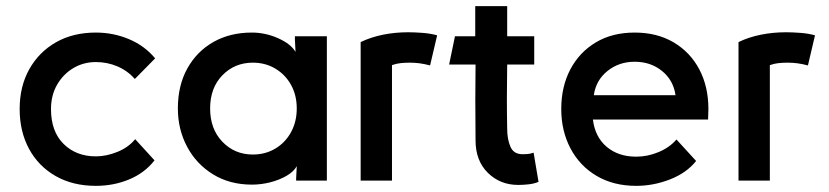

<svg xmlns="http://www.w3.org/2000/svg" viewBox="-20 -588 2700 625"><path d="M420 -135 483 -66Q451 -25 400.5 -4Q350 17 292 17Q217 17 161 -15Q105 -47 74.5 -103.5Q44 -160 44 -233Q44 -307 75.5 -363Q107 -419 162.5 -450.5Q218 -482 292 -482Q349 -482 400 -460.5Q451 -439 485 -398L419 -331Q395 -358 362 -372Q329 -386 292 -386Q252 -386 219 -366.5Q186 -347 166 -312.5Q146 -278 146 -233Q146 -160 187 -119.5Q228 -79 292 -79Q326 -79 362 -93.5Q398 -108 420 -135Z M800 -482Q844 -482 885.5 -463.5Q927 -445 942 -419L940 -459V-470H1044V0H944V-7L946 -47Q936 -29 912.5 -15.5Q889 -2 859.5 5.5Q830 13 800 13Q728 13 673.5 -20.5Q619 -54 589 -110.5Q559 -167 559 -235Q559 -310 590 -365.5Q621 -421 675 -451.5Q729 -482 800 -482ZM803 -85Q844 -85 876.5 -104.5Q909 -124 927.5 -158Q946 -192 946 -235Q946 -278 927.5 -311.5Q909 -345 876.5 -364.5Q844 -384 803 -384Q744 -384 704 -343Q664 -302 664 -235Q664 -168 704 -126.5Q744 -85 803 -85Z M1403 -473 1380 -375Q1361 -380 1345.5 -382Q1330 -384 1314 -384Q1298 -384 1284 -382.5Q1270 -381 1256 -376V0H1154V-451Q1187 -467 1226.5 -475Q1266 -483 1309 -483Q1329 -483 1355.5 -481Q1382 -479 1403 -473Z M1667 14Q1608 14 1568 -25.5Q1528 -65 1528 -131Q1528 -186 1527.5 -224.5Q1527 -263 1527.5 -298Q1528 -333 1528 -378H1442L1461 -470H1527V-568H1631V-470H1719V-378H1631Q1630 -318 1630 -268.5Q1630 -219 1631 -169Q1631 -135 1641.5 -110.5Q1652 -86 1681 -86Q1688 -86 1696.5 -86.5Q1705 -87 1717 -91L1733 4Q1719 10 1701 12Q1683 14 1667 14Z M2182 -134 2246 -64Q2215 -25 2161 -4Q2107 17 2051 17Q1977 17 1922 -15.5Q1867 -48 1837 -105Q1807 -162 1807 -233Q1807 -306 1836.5 -362Q1866 -418 1919.5 -450Q1973 -482 2046 -482Q2119 -482 2173 -450Q2227 -418 2256.5 -362Q2286 -306 2286 -233Q2286 -224 2285.5 -216Q2285 -208 2285 -199H1910Q1917 -142 1955 -110Q1993 -78 2051 -78Q2088 -78 2124 -93Q2160 -108 2182 -134ZM1913 -278H2179Q2172 -327 2135 -357Q2098 -387 2046 -387Q1995 -387 1957.5 -357Q1920 -327 1913 -278Z M2633 -473 2610 -375Q2591 -380 2575.5 -382Q2560 -384 2544 -384Q2528 -384 2514 -382.5Q2500 -381 2486 -376V0H2384V-451Q2417 -467 2456.5 -475Q2496 -483 2539 -483Q2559 -483 2585.5 -481Q2612 -479 2633 -473Z"/></svg>

Font: Kreadon Light
Style: Bold
Weight: 600
Designer: Reiya WATANABE
Foundry: StudioGnu
Version: Version 1.003; ttfautohint (v1.8.4.7-5d5b);gftools[0.9.32]